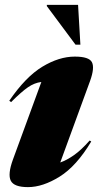

<svg xmlns="http://www.w3.org/2000/svg" viewBox="-20 -752 411 787"><path d="M33 -98 149.5 -416Q121 -412.5 94.5 -394.2Q68 -376 25.5 -333.5L18 -339Q85 -437 153.5 -478.5Q222 -520 286.5 -520Q345 -520 356.8 -497Q368.5 -474 349.5 -421L227 -86Q253 -95 282.8 -115.8Q312.5 -136.5 347.5 -176L354 -172Q293.5 -71 224.5 -28Q155.5 15 94.5 15Q37.5 15 24.2 -11.2Q11 -37.5 33 -98ZM309.5 -569H289.5L172 -727V-732H300Z"/></svg>

Font: Newsreader 72pt ExtraBold
Style: Italic
Weight: 800
Italic angle: -17°
Designer: Hugues Gentile
Foundry: Production Type
Version: Version 1.003; ttfautohint (v1.8.3)